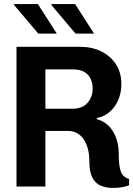

<svg xmlns="http://www.w3.org/2000/svg" viewBox="-20 -916 654 943"><path d="M533 7Q501 7 475 -4Q449 -15 434 -43Q419 -71 419 -122Q419 -159 411 -187Q403 -215 389.5 -234Q376 -253 356.5 -263Q337 -273 313 -273H203V0H61V-686H374Q433 -686 478.5 -663Q524 -640 550 -599.5Q576 -559 576 -504Q576 -440 543 -393.5Q510 -347 455 -336V-331Q492 -321 515.5 -296Q539 -271 551 -236.5Q563 -202 563 -165Q563 -99 574 -72Q585 -45 614 -37V-6Q597 1 576 4Q555 7 533 7ZM203 -382H335Q385 -382 410 -411Q435 -440 435 -482Q435 -524 411 -549.5Q387 -575 340 -575H203ZM351 -751 231 -893 235 -896H349L442 -751ZM168 -751 48 -893 50 -896H166L259 -751Z"/></svg>

Font: Chivo Mono Medium SemiBold
Style: Regular
Weight: 600
Monospace: yes
Version: Version 1.008